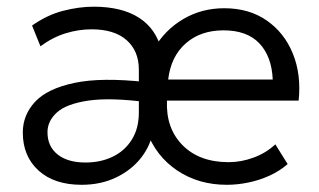

<svg xmlns="http://www.w3.org/2000/svg" viewBox="-20 -524 931 560"><path d="M218 15Q138 15 92.2 -26.8Q46.5 -68.5 46.5 -137.5Q46.5 -188.5 82.2 -227Q118 -265.5 197 -282.2Q276 -299 407 -284.5L409 -226Q301 -240 237.2 -230.5Q173.5 -221 146 -196Q118.5 -171 118.5 -138.5Q118.5 -97 148 -73.5Q177.5 -50 229.5 -50Q273.5 -50 308.8 -67Q344 -84 364.5 -116.8Q385 -149.5 385 -196V-320.5Q385 -375.5 349.2 -407Q313.5 -438.5 247 -438.5Q209.5 -438.5 171.8 -427Q134 -415.5 98 -389L73.5 -449.5Q117.5 -480.5 164.2 -492.5Q211 -504.5 253 -504.5Q335.5 -504.5 385.8 -472Q436 -439.5 451 -377L428.5 -381Q460.5 -436.5 514.2 -468.2Q568 -500 634 -500Q706.5 -500 758 -464.2Q809.5 -428.5 834.2 -367.5Q859 -306.5 851 -230.5H467Q463.5 -150 512.5 -100.5Q561.5 -51 647 -51Q683.5 -51 720 -64.5Q756.5 -78 783 -103L819 -45.5Q796 -25.5 766.8 -12Q737.5 1.5 705.2 8.2Q673 15 641.5 15Q559 15 496.8 -26.8Q434.5 -68.5 407 -143L427.5 -145.5Q420 -100.5 391.8 -64.2Q363.5 -28 318.8 -6.5Q274 15 218 15ZM470.5 -292H775.5Q772.5 -359.5 736.5 -397.5Q700.5 -435.5 632 -435.5Q565 -435.5 521.8 -397.5Q478.5 -359.5 470.5 -292Z"/></svg>

Font: Geologica Thin Roman ExtraLight
Style: Regular
Weight: 250
Version: Version 1.010;gftools[0.9.28]